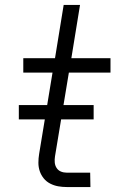

<svg xmlns="http://www.w3.org/2000/svg" viewBox="-20 -755 490 775"><path d="M250 0Q232 0 215 -3Q198 -6 182.5 -14Q167 -22 156.5 -35Q146 -48 140.5 -64Q135 -80 135 -98Q135 -116 138 -134L192 -462H74V-520H202L237 -735H303L268 -520H426V-462H258L202 -124Q200 -112 201 -99.5Q202 -87 208.5 -77Q215 -67 226 -62.5Q237 -58 250 -58H344L345 0ZM56 -273V-331H358V-273Z"/></svg>

Font: Iosevka Etoile Light
Style: Italic
Weight: 300
Italic angle: -9°
Designer: Belleve Invis
Foundry: Belleve Invis
Version: Version 22.1.2; ttfautohint (v1.8.4)